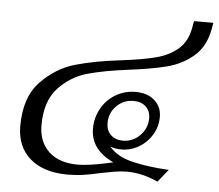

<svg xmlns="http://www.w3.org/2000/svg" viewBox="-47 -649 812 711"><g transform="rotate(5 359.0 -293.5)"><path d="M718 -597 714 -574Q702 -508 660 -472Q618 -436 562 -421.5Q506 -407 417 -396Q330 -385 269 -368Q208 -351 162.5 -302.5Q117 -254 117 -164Q117 -102 155.5 -66Q194 -30 263 -30Q301 -30 367 -44L394 -50Q308 -90 308 -168Q308 -209 327.5 -243.5Q347 -278 380.5 -297.5Q414 -317 454 -317Q498 -317 524.5 -293.5Q551 -270 551 -232Q551 -197 533 -166.5Q515 -136 484.5 -118Q454 -100 419 -100Q398 -100 378 -107Q407 -72 465.5 -58Q524 -44 601 -40L563 7Q504 -20 447 -20Q425 -20 399 -15.5Q373 -11 349 -6Q314 2 287 6Q260 10 229 10Q140 10 89.5 -33.5Q39 -77 39 -154Q39 -261 94.5 -319Q150 -377 222 -397.5Q294 -418 390 -429Q472 -439 520.5 -452Q569 -465 601 -493.5Q633 -522 642 -574L646 -597ZM360 -193Q360 -166 377 -149.5Q394 -133 422 -133Q459 -133 485.5 -160Q512 -187 512 -224Q512 -251 495 -267Q478 -283 449 -283Q412 -283 386 -257Q360 -231 360 -193Z"/></g></svg>

Font: Fahkwang Light
Style: Italic
Weight: 300
Italic angle: -10°
Version: Version 1.000; ttfautohint (v1.6)